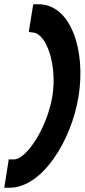

<svg xmlns="http://www.w3.org/2000/svg" viewBox="-32 -715 397 901"><path d="M9 33 -12 166H13C165 166 303 -52 337 -265C371 -478 301 -695 149 -695H124L103 -565L125 -562C186 -555 237 -411 214 -265C190 -116 92 33 34 33Z"/></svg>

Font: Charger Sport
Style: UltNrwObl
Weight: 1000
Designer: Jasper
Foundry: Cannot Into Space Fonts
Version: Version 1.1